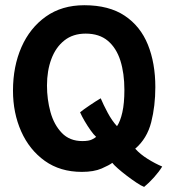

<svg xmlns="http://www.w3.org/2000/svg" viewBox="-20 -670 686 754"><path d="M546 64Q534 59.5 515.8 47.2Q497.5 35 477.8 20Q458 5 442.5 -8.8Q427 -22.5 421 -30.5Q409.5 -21.5 379 -8.2Q348.5 5 301.5 5Q216.5 5 156 -38.2Q95.5 -81.5 63.2 -154Q31 -226.5 31 -314Q31 -409 64.2 -484.8Q97.5 -560.5 160.2 -605Q223 -649.5 311 -649.5Q408 -649.5 469.8 -608.2Q531.5 -567 560.8 -494.5Q590 -422 590 -328Q590 -254 573.8 -190Q557.5 -126 511 -86Q531 -64 560.2 -45.8Q589.5 -27.5 617 -16Q604.5 4.5 584.5 26.8Q564.5 49 546 64ZM357.5 -132.5Q348 -141 335.8 -158.2Q323.5 -175.5 312.2 -194.8Q301 -214 294.5 -229Q306.5 -239 332 -256.2Q357.5 -273.5 375.5 -284Q385.5 -260 402.5 -228Q419.5 -196 439.5 -174.5Q452.5 -193.5 460.5 -229Q468.5 -264.5 468.5 -317Q468.5 -382 452.8 -431.8Q437 -481.5 403.5 -509.8Q370 -538 316.5 -538Q266.5 -538 232.8 -511.2Q199 -484.5 181.8 -438.5Q164.5 -392.5 164.5 -334Q164.5 -280 178.2 -230Q192 -180 222.8 -148Q253.5 -116 303.5 -116Q328.5 -116 341 -122.2Q353.5 -128.5 357.5 -132.5Z"/></svg>

Font: Grandstander SemiBold
Style: Regular
Weight: 600
Designer: Tyler Finck
Foundry: Etcetera Type Co
Version: Version 1.200; ttfautohint (v1.8.3)